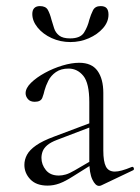

<svg xmlns="http://www.w3.org/2000/svg" viewBox="-20 -602 460 630"><path d="M313 6Q309 8 305 8Q293 8 283 -13Q273 -34 273 -74V-267Q273 -329 253.5 -353Q234 -377 205 -377Q180 -377 163.5 -365.5Q147 -354 138.5 -337Q130 -320 126 -305Q124 -295 119 -281.5Q114 -268 94 -268Q79 -268 71.5 -277Q64 -286 64 -296Q64 -313 82 -330.5Q100 -348 127.5 -363Q155 -378 185 -387Q215 -396 240 -396Q281 -396 300 -369.5Q319 -343 319 -297V-108Q319 -72 327.5 -55.5Q336 -39 357 -39Q376 -39 412 -54Q417 -56 419 -50.5Q421 -45 416 -43ZM136 7Q99 7 79.5 -13.5Q60 -34 60 -61Q60 -78 68.5 -94Q77 -110 98.5 -125Q120 -140 158 -154L283 -201L285 -188L167 -143Q146 -135 135 -125.5Q124 -116 120 -105.5Q116 -95 116 -84Q116 -62 130.5 -44Q145 -26 173 -26Q184 -26 196 -29.5Q208 -33 225 -43L292 -82L294 -70L219 -23Q194 -7 175 0Q156 7 136 7ZM210 -476Q244 -476 256 -495.5Q268 -515 273 -537Q278 -554 285 -568Q292 -582 310 -582Q324 -582 330 -575Q336 -568 336 -554Q336 -530 318 -509.5Q300 -489 271.5 -476.5Q243 -464 211 -464Q178 -464 149.5 -477Q121 -490 103.5 -511.5Q86 -533 86 -556Q86 -569 92.5 -575.5Q99 -582 111 -582Q130 -582 137 -569.5Q144 -557 149 -537Q153 -524 157.5 -509.5Q162 -495 174 -485.5Q186 -476 210 -476Z"/></svg>

Font: Cormorant Infant Light
Style: Regular
Weight: 300
Designer: Christian Thalmann (Catharsis Fonts)
Foundry: Catharsis Fonts
Version: Version 4.001